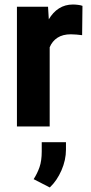

<svg xmlns="http://www.w3.org/2000/svg" viewBox="-20 -558 401 847"><path d="M54.7 0ZM301.8 -538.1Q312 -538.1 324 -536.6Q335.9 -535.2 343.8 -532.2L342.3 -402.8Q331.1 -404.3 317.4 -405.5Q303.7 -406.7 292.5 -406.7Q256.8 -406.7 233.6 -391.6Q210.4 -376.5 199.2 -349.6V0H54.7V-528.3H191.9L195.3 -472.7Q213.4 -503.9 240.2 -521Q267.1 -538.1 301.8 -538.1ZM271 102.1Q271 147.9 251.2 193.4Q231.4 238.8 199.7 269L128.4 232.4Q144.5 207.5 154.3 179.4Q164.1 151.4 164.1 110.4V69.3H271Z"/></svg>

Font: Robert Sans Black
Style: Regular
Weight: 900
Designer: Christian Robertson (extended by Adam Twardoch)
Foundry: Google
Version: Version 12.135;April 2, 2019;FontCreator 11.5.0.2425 64-bit;